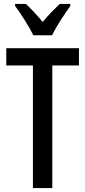

<svg xmlns="http://www.w3.org/2000/svg" viewBox="-20 -960 436 980"><path d="M150 -780H246C267 -825 310 -889 339 -930V-940H285C253 -909 231 -888 198 -848C169 -883 136 -918 112 -940H57V-930C90 -885 130 -822 150 -780ZM247 0V-626H383V-714H12V-626H148V0Z"/></svg>

Font: Noto Sans Gurmukhi UI ExtraCondensed Medium
Style: Regular
Weight: 500
Width: 2
Designer: Jelle Bosma - Monotype Design Team
Foundry: Monotype Imaging Inc.
Version: Version 2.004